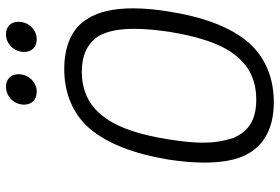

<svg xmlns="http://www.w3.org/2000/svg" viewBox="-170 -778 955 656"><g transform="rotate(-90 308.0 -449.5)"><path d="M323 -802C355 -802 383 -829 383 -865C383 -890 366 -907 340 -907C307 -907 279 -880 279 -845C279 -819 296 -802 323 -802ZM502 -802C535 -802 562 -829 562 -865C562 -890 546 -907 519 -907C487 -907 459 -880 459 -845C459 -819 476 -802 502 -802ZM287 8C369 8 439 -20 490 -77C549 -145 580 -244 597 -350C604 -392 608 -434 608 -473C608 -534 598 -589 572 -629C540 -682 479 -708 400 -708C328 -708 262 -685 212 -637C146 -571 110 -465 91 -350C85 -310 81 -269 81 -230C81 -176 88 -125 107 -88C138 -25 200 8 287 8ZM296 -52C227 -52 187 -78 165 -131C154 -165 149 -197 149 -234C149 -267 153 -304 160 -350C176 -451 204 -550 266 -604C299 -633 341 -648 391 -648C448 -648 488 -629 513 -591C531 -560 538 -517 538 -469C538 -432 534 -392 528 -350C514 -263 490 -173 445 -120C408 -74 359 -52 296 -52Z"/></g></svg>

Font: Arthouse Owned
Style: Italic
Weight: 400
Italic angle: -10°
Designer: Jeremy Tribby
Foundry: Tribby Type
Version: Version 1.000;PS 001.000;hotconv 1.0.88;makeotf.lib2.5.64775